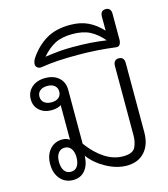

<svg xmlns="http://www.w3.org/2000/svg" viewBox="-127 -969 943 1078"><g transform="rotate(-15 345.0 -430.0)"><path d="M62 -109Q62 -161 90 -193.5Q118 -226 163 -226Q188 -226 205 -213V-414Q196 -408 181 -404Q166 -400 149 -400Q106 -400 78.5 -424.5Q51 -449 51 -489Q51 -531 81 -557.5Q111 -584 160 -584Q209 -584 238.5 -557.5Q268 -531 268 -487V-173Q314 -111 365 -78.5Q416 -46 470 -46Q526 -46 541 -75.5Q556 -105 556 -146V-548Q556 -565 564 -574.5Q572 -584 587 -584Q619 -584 619 -548V-146Q619 -74 581 -32Q543 10 477 10Q419 10 358.5 -23Q298 -56 262 -105Q260 -52 234.5 -21Q209 10 165 10Q119 10 90.5 -23Q62 -56 62 -109ZM217 -491Q217 -512 202 -525Q187 -538 160 -538Q133 -538 117.5 -525.5Q102 -513 102 -491Q102 -469 117.5 -456Q133 -443 160 -443Q187 -443 202 -456Q217 -469 217 -491ZM215 -109Q215 -140 201.5 -159Q188 -178 164 -178Q140 -178 126.5 -159.5Q113 -141 113 -109Q113 -76 126.5 -57Q140 -38 164 -38Q189 -38 202 -57Q215 -76 215 -109Z M123 -673Q123 -691 136 -710Q177 -770 233 -803Q289 -836 371 -836Q431 -836 475 -815Q519 -794 557 -753V-835Q557 -852 565 -861Q573 -870 588 -870Q603 -870 611 -861Q619 -852 619 -835V-685Q619 -667 611.5 -656Q604 -645 587 -648Q481 -662 371 -662Q304 -662 255.5 -659Q207 -656 156 -648Q143 -646 133 -653.5Q123 -661 123 -673ZM354 -712Q413 -712 456.5 -709Q500 -706 549 -699Q512 -742 472 -762.5Q432 -783 371 -783Q310 -783 270 -762.5Q230 -742 193 -699Q243 -706 277.5 -709Q312 -712 354 -712Z"/></g></svg>

Font: Kodchasan Light
Style: Regular
Weight: 300
Version: Version 1.000; ttfautohint (v1.6)